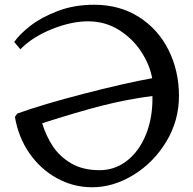

<svg xmlns="http://www.w3.org/2000/svg" viewBox="-20 -780 815 810"><path d="M735 -375Q735 -271 681.5 -182.5Q628 -94 543 -42Q458 10 369 10Q289 10 219.5 -28.5Q150 -67 103.5 -134.5Q57 -202 43 -287L53 -301Q161 -340 335.5 -385Q510 -430 622 -450Q612 -506 576 -561.5Q540 -617 482 -653.5Q424 -690 351 -690Q280 -690 197.5 -656.5Q115 -623 66 -572L40 -603Q62 -635 108 -671Q154 -707 223.5 -733.5Q293 -760 377 -760Q485 -760 566.5 -708Q648 -656 691.5 -568Q735 -480 735 -375ZM158 -260Q174 -207 203 -163Q232 -119 281 -90.5Q330 -62 400 -62Q465 -62 516.5 -102.5Q568 -143 596.5 -214.5Q625 -286 623 -375Q515 -361 409.5 -334Q304 -307 158 -260Z"/></svg>

Font: TMT Limkin
Style: Regular
Weight: 400
Designer: Gabriel Drozdov
Version: Version 1.000;Glyphs 3.1.2 (3151)